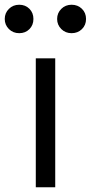

<svg xmlns="http://www.w3.org/2000/svg" viewBox="-71 -800 383 810"><path d="M-51 -720Q-51 -745 -33.5 -762.5Q-16 -780 10 -780Q36 -780 53 -763Q70 -746 70 -720Q70 -694 53 -677Q36 -660 10 -660Q-16 -660 -33.5 -677.5Q-51 -695 -51 -720ZM170 -720Q170 -745 187.5 -762.5Q205 -780 231 -780Q257 -780 274.5 -763Q292 -746 292 -720Q292 -694 274.5 -677Q257 -660 231 -660Q205 -660 187.5 -677.5Q170 -695 170 -720ZM80 -554H162V-10H80Z"/></svg>

Font: Kakao Big Sans
Style: Regular
Weight: 400
Designer: Park Young-rak; Lee Sang-min; Kim Jung-jin; Min Bon; Park Min-gyu;
Foundry: Kakao Corporation
Version: Version 2.003